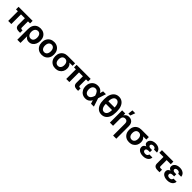

<svg xmlns="http://www.w3.org/2000/svg" viewBox="672 -3125 5714 5714"><g transform="rotate(45 3529.0 -267.5)"><path d="M554.2 0Q471.7 0 433.6 -32.7Q395.5 -65.4 395.5 -135.7V-487.3H526.9V-148.9Q526.9 -125 537.8 -114.5Q548.8 -104 574.2 -104Q580.6 -104 588.4 -104Q596.2 -104 601.6 -104V0Q590.8 0 577.9 0Q564.9 0 554.2 0ZM101.1 0V-487.3H232.4V0ZM22 -407.2V-515.6H613.8V-407.2Z M688.5 204.1V-243.2Q688.5 -335.9 720.7 -398.9Q752.9 -461.9 810.3 -494.1Q867.7 -526.4 943.4 -526.4Q1020 -526.4 1077.1 -494.6Q1134.3 -462.9 1166.5 -402.8Q1198.7 -342.8 1198.7 -257.8Q1198.7 -178.7 1170.4 -118.2Q1142.1 -57.6 1092 -23.4Q1042 10.7 975.6 10.7Q940.9 10.7 911.9 0.5Q882.8 -9.8 860.8 -29.3Q838.9 -48.8 823.2 -77.1H822.3V204.1ZM942.4 -99.6Q980.5 -99.6 1007.6 -118.7Q1034.7 -137.7 1049.1 -173.6Q1063.5 -209.5 1063.5 -258.3Q1063.5 -307.1 1049.1 -342.8Q1034.7 -378.4 1007.8 -397.7Q981 -417 943.4 -417Q905.3 -417 876.2 -397.2Q847.2 -377.4 831.3 -342Q815.4 -306.6 815.4 -258.3Q815.4 -210 831.3 -174.3Q847.2 -138.7 875.7 -119.1Q904.3 -99.6 942.4 -99.6Z M1515.6 11.7Q1439 11.7 1380.6 -22Q1322.3 -55.7 1289.8 -116.2Q1257.3 -176.8 1257.3 -257.3Q1257.3 -337.9 1289.8 -398.7Q1322.3 -459.5 1380.6 -493.4Q1439 -527.3 1515.6 -527.3Q1592.8 -527.3 1650.9 -493.4Q1709 -459.5 1741.5 -398.7Q1773.9 -337.9 1773.9 -257.3Q1773.9 -176.8 1741.5 -116.2Q1709 -55.7 1650.9 -22Q1592.8 11.7 1515.6 11.7ZM1515.6 -98.1Q1553.2 -98.1 1580.8 -117.2Q1608.4 -136.2 1623.5 -172.1Q1638.7 -208 1638.7 -257.3Q1638.7 -307.1 1623.5 -343Q1608.4 -378.9 1580.8 -398.2Q1553.2 -417.5 1515.6 -417.5Q1478.5 -417.5 1450.7 -398.2Q1422.9 -378.9 1407.7 -343Q1392.6 -307.1 1392.6 -257.3Q1392.6 -207.5 1407.7 -171.9Q1422.9 -136.2 1450.7 -117.2Q1478.5 -98.1 1515.6 -98.1Z M2090.8 11.7Q2014.2 11.7 1955.8 -21.2Q1897.5 -54.2 1865 -113.8Q1832.5 -173.3 1832.5 -252.4Q1832.5 -332 1864.5 -391.1Q1896.5 -450.2 1954.3 -482.9Q2012.2 -515.6 2088.9 -515.6H2400.9V-409.7H2190.4L2088.9 -405.8Q2052.2 -405.8 2024.7 -387.9Q1997.1 -370.1 1982.4 -335.7Q1967.8 -301.3 1967.8 -252.4Q1967.8 -204.1 1982.9 -169.4Q1998 -134.8 2025.9 -116.5Q2053.7 -98.1 2090.8 -98.1Q2128.4 -98.1 2156 -116.7Q2183.6 -135.3 2198.7 -169.7Q2213.9 -204.1 2213.9 -252.4Q2213.9 -301.3 2198.7 -335.4Q2183.6 -369.6 2156 -387.7Q2128.4 -405.8 2090.8 -405.8V-456.5Q2142.1 -456.5 2188.2 -444.8Q2234.4 -433.1 2270 -407.5Q2305.7 -381.8 2326.4 -340.3Q2347.2 -298.8 2347.2 -239.7Q2347.2 -167 2315.2 -110.1Q2283.2 -53.2 2225.6 -20.8Q2168 11.7 2090.8 11.7Z M2996.6 0Q2914.1 0 2876 -32.7Q2837.9 -65.4 2837.9 -135.7V-487.3H2969.2V-148.9Q2969.2 -125 2980.2 -114.5Q2991.2 -104 3016.6 -104Q3022.9 -104 3030.8 -104Q3038.6 -104 3043.9 -104V0Q3033.2 0 3020.3 0Q3007.3 0 2996.6 0ZM2543.5 0V-487.3H2674.8V0ZM2464.4 -407.2V-515.6H3056.2V-407.2Z M3351.6 11.7Q3276.4 11.7 3219.7 -23.2Q3163.1 -58.1 3131.6 -118.9Q3100.1 -179.7 3100.1 -256.8Q3100.1 -335.4 3131.6 -396.2Q3163.1 -457 3220.2 -491.9Q3277.3 -526.9 3355 -526.9Q3397 -526.9 3431.2 -515.9Q3465.3 -504.9 3491.9 -483.6Q3518.6 -462.4 3538.8 -431.6Q3559.1 -400.9 3573.2 -360.8H3600.1L3617.7 -272.9L3707.5 0H3586.4L3504.4 -259.3Q3493.2 -298.3 3478.8 -328.1Q3464.4 -357.9 3447 -377.7Q3429.7 -397.5 3408 -407.5Q3386.2 -417.5 3359.4 -417.5Q3320.8 -417.5 3293 -397.7Q3265.1 -377.9 3250.2 -342.3Q3235.4 -306.6 3235.4 -258.3Q3235.4 -209.5 3250 -173.6Q3264.6 -137.7 3292 -117.9Q3319.3 -98.1 3357.4 -98.1Q3384.8 -98.1 3407.7 -108.9Q3430.7 -119.6 3449 -139.9Q3467.3 -160.2 3481.2 -189.5Q3495.1 -218.8 3505.4 -256.3L3580.6 -515.6H3700.2L3617.2 -256.3L3598.1 -157.7H3571.3Q3555.7 -116.2 3534.7 -84.7Q3513.7 -53.2 3486.6 -31.7Q3459.5 -10.3 3425.8 0.7Q3392.1 11.7 3351.6 11.7Z M4030.8 11.7Q3949.7 11.7 3890.6 -31Q3831.5 -73.7 3799.1 -152.1Q3766.6 -230.5 3766.6 -337.4V-390.1Q3766.6 -497.6 3799.1 -575.7Q3831.5 -653.8 3890.6 -696.5Q3949.7 -739.3 4030.8 -739.3Q4111.8 -739.3 4171.1 -696.5Q4230.5 -653.8 4262.7 -575.7Q4294.9 -497.6 4294.9 -390.1V-337.4Q4294.9 -230.5 4262.7 -152.1Q4230.5 -73.7 4171.1 -31Q4111.8 11.7 4030.8 11.7ZM4030.8 -98.1Q4092.3 -98.1 4127.2 -154.5Q4162.1 -210.9 4162.1 -318.4V-409.2Q4162.1 -516.6 4127.2 -573Q4092.3 -629.4 4030.8 -629.4Q3969.7 -629.4 3934.8 -573Q3899.9 -516.6 3899.9 -409.2V-318.4Q3899.9 -210.9 3934.8 -154.5Q3969.7 -98.1 4030.8 -98.1ZM3874 -310.5V-417H4188.5V-310.5Z M4514.6 -289.1V0H4380.9V-515.6H4512.2V-382.8H4487.8Q4512.7 -451.7 4557.9 -489Q4603 -526.4 4671.9 -526.4Q4726.6 -526.4 4767.6 -502.7Q4808.6 -479 4831.5 -433.6Q4854.5 -388.2 4854.5 -322.8V204.1H4720.7V-299.3Q4720.7 -354 4694.8 -382.1Q4668.9 -410.2 4621.6 -410.2Q4590.3 -410.2 4566.2 -397.5Q4542 -384.8 4528.3 -357.9Q4514.6 -331.1 4514.6 -289.1ZM4580.1 -579.6 4597.7 -731.4H4717.3L4661.6 -579.6Z M5194.8 11.7Q5118.2 11.7 5059.8 -21.2Q5001.5 -54.2 4969 -113.8Q4936.5 -173.3 4936.5 -252.4Q4936.5 -332 4968.5 -391.1Q5000.5 -450.2 5058.3 -482.9Q5116.2 -515.6 5192.9 -515.6H5504.9V-409.7H5294.4L5192.9 -405.8Q5156.2 -405.8 5128.7 -387.9Q5101.1 -370.1 5086.4 -335.7Q5071.8 -301.3 5071.8 -252.4Q5071.8 -204.1 5086.9 -169.4Q5102.1 -134.8 5129.9 -116.5Q5157.7 -98.1 5194.8 -98.1Q5232.4 -98.1 5260 -116.7Q5287.6 -135.3 5302.7 -169.7Q5317.9 -204.1 5317.9 -252.4Q5317.9 -301.3 5302.7 -335.4Q5287.6 -369.6 5260 -387.7Q5232.4 -405.8 5194.8 -405.8V-456.5Q5246.1 -456.5 5292.2 -444.8Q5338.4 -433.1 5374 -407.5Q5409.7 -381.8 5430.4 -340.3Q5451.2 -298.8 5451.2 -239.7Q5451.2 -167 5419.2 -110.1Q5387.2 -53.2 5329.6 -20.8Q5272 11.7 5194.8 11.7Z M5778.8 11.7Q5716.3 11.7 5665.8 -6.8Q5615.2 -25.4 5585.4 -61Q5555.7 -96.7 5555.7 -147Q5555.7 -186.5 5573.7 -212.9Q5591.8 -239.3 5623.8 -255.4Q5655.8 -271.5 5696.8 -278.1Q5737.8 -284.7 5783.2 -284.7H5845.2V-220.7H5783.2Q5755.4 -220.7 5734.1 -213.1Q5712.9 -205.6 5701.2 -190.9Q5689.5 -176.3 5689.5 -154.3Q5689.5 -122.1 5714.4 -103.8Q5739.3 -85.4 5781.7 -85.4Q5811 -85.4 5831.8 -94.2Q5852.5 -103 5864.5 -119.9Q5876.5 -136.7 5879.4 -160.6H6010.7Q6007.8 -106.9 5977.8 -68.4Q5947.8 -29.8 5896.7 -9Q5845.7 11.7 5778.8 11.7ZM5790.5 -249.5Q5740.2 -249.5 5699 -255.1Q5657.7 -260.7 5628.7 -273.7Q5599.6 -286.6 5584 -309.8Q5568.4 -333 5568.4 -367.7Q5568.4 -415.5 5596.2 -451.4Q5624 -487.3 5673.1 -507.3Q5722.2 -527.3 5784.2 -527.3Q5845.7 -527.3 5893.6 -507.6Q5941.4 -487.8 5970 -450.7Q5998.5 -413.6 6002 -360.4H5875Q5873 -393.6 5849.4 -411.9Q5825.7 -430.2 5785.6 -430.2Q5747.6 -430.2 5722.9 -413.6Q5698.2 -397 5698.2 -369.1Q5698.2 -344.7 5720.5 -327.6Q5742.7 -310.5 5787.1 -310.5H5845.2V-249.5Z M6390.6 0Q6308.6 0 6269.8 -32.5Q6231 -64.9 6231 -133.3V-405.8H6056.6V-515.6H6537.6V-405.8H6364.3V-153.8Q6364.3 -127 6375.2 -116.5Q6386.2 -106 6415.5 -106Q6429.7 -106 6442.9 -106Q6456.1 -106 6469.7 -106V0Q6450.2 0 6430.4 0Q6410.6 0 6390.6 0Z M6797.9 11.7Q6735.4 11.7 6684.8 -6.8Q6634.3 -25.4 6604.5 -61Q6574.7 -96.7 6574.7 -147Q6574.7 -186.5 6592.8 -212.9Q6610.8 -239.3 6642.8 -255.4Q6674.8 -271.5 6715.8 -278.1Q6756.8 -284.7 6802.2 -284.7H6864.3V-220.7H6802.2Q6774.4 -220.7 6753.2 -213.1Q6731.9 -205.6 6720.2 -190.9Q6708.5 -176.3 6708.5 -154.3Q6708.5 -122.1 6733.4 -103.8Q6758.3 -85.4 6800.8 -85.4Q6830.1 -85.4 6850.8 -94.2Q6871.6 -103 6883.5 -119.9Q6895.5 -136.7 6898.4 -160.6H7029.8Q7026.9 -106.9 6996.8 -68.4Q6966.8 -29.8 6915.8 -9Q6864.7 11.7 6797.9 11.7ZM6809.6 -249.5Q6759.3 -249.5 6718 -255.1Q6676.8 -260.7 6647.7 -273.7Q6618.7 -286.6 6603 -309.8Q6587.4 -333 6587.4 -367.7Q6587.4 -415.5 6615.2 -451.4Q6643.1 -487.3 6692.1 -507.3Q6741.2 -527.3 6803.2 -527.3Q6864.7 -527.3 6912.6 -507.6Q6960.4 -487.8 6989 -450.7Q7017.6 -413.6 7021 -360.4H6894Q6892.1 -393.6 6868.4 -411.9Q6844.7 -430.2 6804.7 -430.2Q6766.6 -430.2 6741.9 -413.6Q6717.3 -397 6717.3 -369.1Q6717.3 -344.7 6739.5 -327.6Q6761.7 -310.5 6806.2 -310.5H6864.3V-249.5Z"/></g></svg>

Font: Inter Cardless Display
Style: Bold
Weight: 700
Designer: Rasmus Andersson
Foundry: rsms
Version: Version 4.001;git-9221beed3